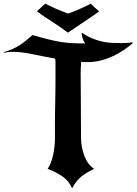

<svg xmlns="http://www.w3.org/2000/svg" viewBox="-46 -965 748 1052"><path d="M682 -729Q658 -708 629.5 -689Q601 -670 570 -656Q539 -642 506 -633.5Q473 -625 440 -625Q429 -625 419 -625Q409 -625 399 -626Q396 -596 396 -565Q396 -480 397 -394Q398 -308 398 -211Q398 -159 416.5 -110.5Q435 -62 470 -40Q428 -20 399.5 2.5Q371 25 349 67Q332 26 296 1.5Q260 -23 215 -40Q235 -69 245 -115.5Q255 -162 255 -206Q255 -249 255 -282.5Q255 -316 255.5 -345Q256 -374 256.5 -401Q257 -428 257.5 -459Q258 -490 258 -527Q258 -564 258 -614Q258 -622 258 -629Q258 -636 256 -644Q190 -656 130.5 -668.5Q71 -681 22 -681Q0 -681 -25 -676L-26 -679Q28 -695 62.5 -718Q97 -741 132 -773Q184 -758 220.5 -749Q257 -740 288.5 -735Q320 -730 350.5 -728.5Q381 -727 420 -727Q410 -744 406 -757.5Q402 -771 401 -786Q434 -765 462.5 -753.5Q491 -742 517 -736.5Q543 -731 569 -730Q595 -729 623 -729Q639 -729 652.5 -730Q666 -731 680 -733ZM497 -903Q483 -891 437.5 -861Q392 -831 326 -786Q284 -818 237.5 -847.5Q191 -877 156 -903Q171 -916 178.5 -923.5Q186 -931 202 -945Q214 -939 229.5 -931.5Q245 -924 262 -916.5Q279 -909 296 -902.5Q313 -896 327 -891Q340 -895 356.5 -901.5Q373 -908 390 -915.5Q407 -923 423 -930.5Q439 -938 451 -945Q466 -931 474 -923Q482 -915 497 -903Z"/></svg>

Font: New Rocker
Style: Regular
Weight: 400
Designer: Pablo Impallari, Brenda Gallo, Rodrigo Fuenzalida
Foundry: Pablo Impallari, Brenda Gallo, Rodrigo Fuenzalida
Version: Version 1.000; ttfautohint (v0.93) -l 8 -r 50 -G 200 -x 14 -